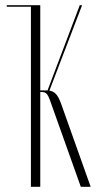

<svg xmlns="http://www.w3.org/2000/svg" viewBox="-20 -719 374 739"><path d="M329 0H291L172 -334Q165 -353 158.5 -359Q152 -365 139 -365H135V0H99V-693H6V-699H135V-371H152H163L287 -699H296L170 -370Q185 -368 195 -357.5Q205 -347 214 -323Z"/></svg>

Font: Moniqa ExtLt Narrow Display
Style: Regular
Weight: 200
Width: 4
Designer: Rajesh Rajput
Foundry: Rajesh Rajput
Version: Version 1.000